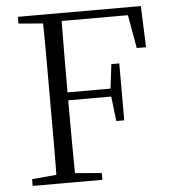

<svg xmlns="http://www.w3.org/2000/svg" viewBox="-52 -773 729 820"><g transform="rotate(-5 312.5 -362.5)"><path d="M55 0V-29L189 -41H213L354 -29V0ZM159 0Q161 -83 161 -166.5Q161 -250 161 -335V-390Q161 -475 161 -559Q161 -643 159 -725H240Q239 -643 238.5 -557.5Q238 -472 238 -378V-357Q238 -256 238.5 -169.5Q239 -83 240 0ZM200 -351V-385H443V-351ZM435 -245 422 -355V-381L435 -489H469V-245ZM55 -696V-725H200V-685H189ZM549 -548 519 -718 558 -691H200V-725H582L589 -548Z"/></g></svg>

Font: Noto Serif JP ExtraLight Light
Style: Regular
Weight: 300
Version: Version 2.003-H1;hotconv 1.1.1;makeotfexe 2.6.0